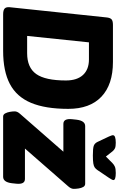

<svg xmlns="http://www.w3.org/2000/svg" viewBox="213 -971 758 1224"><g transform="rotate(90 592.0 -359.0)"><path d="M72 0Q45 0 34.5 -9.5Q24 -19 26 -42L91 -658Q93 -681 102.5 -690.5Q112 -700 139 -700H375Q519 -700 596.5 -626.5Q674 -553 674 -415Q674 -269 635.5 -177.5Q597 -86 515.5 -43Q434 0 304 0ZM209 -153H319Q411 -153 452 -211Q493 -269 493 -400Q493 -471 458 -509Q423 -547 359 -547H250ZM723 0Q710 0 703 -13Q696 -26 693 -43Q690 -60 690 -74Q690 -90 705 -107L947 -384H770Q734 -384 740 -440L743 -468Q750 -523 784 -523H1151Q1165 -523 1172 -510.5Q1179 -498 1181.5 -481Q1184 -464 1184 -450Q1184 -433 1168 -415L927 -139H1121Q1157 -139 1151 -83L1148 -55Q1141 0 1107 0ZM1083 -718Q1128 -718 1128 -703Q1128 -696 1114 -675L1064 -601Q1057 -591 1048.5 -584.5Q1040 -578 1022.5 -575Q1005 -572 971 -572Q926 -572 910 -577.5Q894 -583 885 -601L850 -675Q847 -683 844.5 -689Q842 -695 842 -700Q842 -718 890 -718Q914 -718 925 -713Q936 -708 945 -697L978 -655L1020 -697Q1030 -707 1043 -712.5Q1056 -718 1083 -718Z"/></g></svg>

Font: Asap ExtraBold
Style: Italic
Weight: 800
Italic angle: -6°
Designer: Pablo Cosgaya
Foundry: Omnibus-Type
Version: Version 3.001; ttfautohint (v1.8.4.7-5d5b)